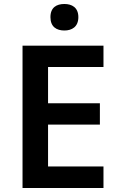

<svg xmlns="http://www.w3.org/2000/svg" viewBox="-20 -1009 598 963"><path d="M303 -989C264 -989 233 -972 233 -923C233 -874 264 -856 303 -856C340 -856 373 -874 373 -923C373 -972 340 -989 303 -989ZM499 -66V-174H221V-384H481V-491H221V-673H499V-780H93V-66Z"/></svg>

Font: Noto Sans Malayalam UI SemiBold
Style: Regular
Weight: 600
Designer: Jelle Bosma - Monotype Design Team
Foundry: Monotype Imaging Inc.
Version: Version 2.104